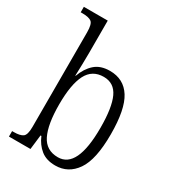

<svg xmlns="http://www.w3.org/2000/svg" viewBox="-186 -862 878 974"><g transform="rotate(30 253.0 -375.0)"><path d="M291 10Q239 10 206.5 -16Q174 -42 156 -85H151L141 0H15V-32H25Q61 -32 77.5 -43.5Q94 -55 94 -102V-656Q94 -705 78 -716.5Q62 -728 26 -728H15V-760H155V-569Q155 -542 154 -502Q153 -462 152 -436H154Q172 -486 205 -515.5Q238 -545 293 -545Q374 -545 415.5 -479.5Q457 -414 457 -268Q457 -120 412 -55Q367 10 291 10ZM282 -33Q395 -33 395 -270Q395 -389 368.5 -446Q342 -503 281 -503Q214 -503 184 -444.5Q154 -386 154 -269Q154 -152 183.5 -92.5Q213 -33 282 -33Z"/></g></svg>

Font: Noto Serif Tamil Condensed Light
Style: Italic
Weight: 300
Width: 3
Italic angle: -12°
Designer: Indian Type Foundry, Tom Grace, and the Monotype Design Team
Foundry: Monotype Imaging Inc.
Version: Version 2.003; ttfautohint (v1.8.4.7-5d5b)